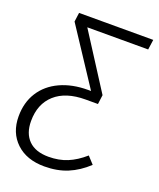

<svg xmlns="http://www.w3.org/2000/svg" viewBox="-147 -607 740 895"><g transform="rotate(20 223.0 -159.0)"><path d="M450 -473H148L323 -200L317 -154H256Q158 -154 104.5 -106Q51 -58 51 27Q51 88 85 122Q119 156 184 156Q235 156 276.5 139Q318 122 359 86L391 121Q346 163 295.5 184Q245 205 181 205Q93 205 41 156Q-11 107 -11 26Q-11 -43 21.5 -94Q54 -145 113.5 -172.5Q173 -200 251 -200H266L83 -478L89 -523H457Z"/></g></svg>

Font: FiraGO Light
Style: Italic
Weight: 300
Italic angle: -8°
Designer: bBox Type GmbH
Foundry: bBox Type GmbH
Version: Version 1.001